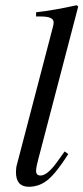

<svg xmlns="http://www.w3.org/2000/svg" viewBox="-20 -703 319 734"><path d="M279 -678 126 -93Q118 -64 118 -50Q118 -32 135 -32Q162 -32 202 -89L227 -124L241 -114Q196 -43 163.5 -16Q131 11 90 11Q41 11 41 -45Q41 -62 45 -75L182 -599Q185 -609 185 -618Q185 -640 136 -640H118V-656Q188 -664 273 -683Z"/></svg>

Font: STIX
Style: Italic
Weight: 400
Italic angle: -16.33°
Designer: MicroPress Inc., with final additions and corrections provided by Coen Hoffman, Elsevier (retired)
Version: Version 1.1.1